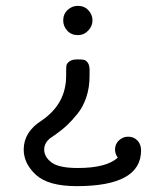

<svg xmlns="http://www.w3.org/2000/svg" viewBox="-20 -408 565 656"><path d="M61 103Q61 43 122 4Q206 -53 206 -149V-165Q206 -178 207 -184.5Q208 -191 217 -198Q226 -205 244 -205H249Q260 -205 267 -203.5Q274 -202 280 -193.5Q286 -185 286 -169V-148Q286 -109 275 -76Q264 -43 244.5 -19Q225 5 209 20Q193 35 172.5 49.5Q152 64 149 66Q131 82 131 103Q131 128 156 147Q181 166 246 166Q343 166 382 131V130Q373 117 373 103Q373 84 386.5 71.5Q400 59 418 59Q437 59 449.5 72Q462 85 462 106Q462 228 242 228Q145 228 103 189.5Q61 151 61 103ZM196 -338Q196 -360 211 -374Q226 -388 246 -388Q268 -388 282 -373Q296 -358 296 -338Q296 -319 281.5 -303.5Q267 -288 246 -288Q224 -288 210 -303Q196 -318 196 -338Z"/></svg>

Font: CMU Typewriter Text
Style: Regular
Weight: 500
Monospace: yes
Version: Version 0.7.0